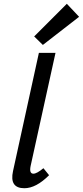

<svg xmlns="http://www.w3.org/2000/svg" viewBox="-20 -991 439 1017"><path d="M207 -753 161 -798 334 -971 399 -902ZM109 6Q29 6 49 -85L186 -711H274L142 -111Q134 -71 157 -71Q175 -71 210 -100L240 -63Q171 6 109 6Z"/></svg>

Font: EauTestInfant Semibold
Style: Italic
Weight: 600
Italic angle: -12°
Designer: Christian Thalmann (Catharsis Fonts)
Version: Version 0.001;PS 000.001;hotconv 1.0.88;makeotf.lib2.5.64775